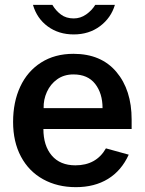

<svg xmlns="http://www.w3.org/2000/svg" viewBox="-20 -762 599 792"><path d="M193.5 -120.5C170.5 -147.5 159 -184 159 -230H523V-269C523 -350.3 502 -415.8 460 -465.5C418 -515.2 359 -540 283 -540C231.7 -540 187.2 -528 149.5 -504C111.8 -480 83.2 -446.8 63.5 -404.5C43.8 -362.2 34 -313.7 34 -259C34 -204.3 44.8 -156.7 66.5 -116C88.2 -75.3 118.7 -44.2 158 -22.5C197.3 -0.8 242.3 10 293 10C344.3 10 388.5 -1.3 425.5 -24C462.5 -46.7 491 -80 511 -124L417 -150C390.3 -103.3 348.3 -80 291 -80C249 -80 216.5 -93.5 193.5 -120.5ZM403 -316H160C159.3 -339.3 163.8 -361.7 173.5 -383C183.2 -404.3 197.3 -421.7 216 -435C234.7 -448.3 257 -455 283 -455C322.3 -455 352.2 -442 372.5 -416C392.8 -390 403 -356.7 403 -316ZM392.5 -654C422.8 -676.7 443.3 -706 454 -742H373C363.7 -726.7 351.2 -713.5 335.5 -702.5C319.8 -691.5 302.7 -686 284 -686C263.3 -686 245.8 -691.3 231.5 -702C217.2 -712.7 205.3 -726 196 -742H116C126.7 -704.7 147 -675 177 -653C207 -631 242.7 -620 284 -620C326 -620 362.2 -631.3 392.5 -654Z"/></svg>

Font: Morrison SemiBold
Style: Regular
Weight: 600
Designer: Pablo Impallari, Rodrigo Fuenzalida (Modified by Dan O. Williams)
Version: Version 0.030; ttfautohint (v1.8.1)